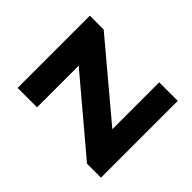

<svg xmlns="http://www.w3.org/2000/svg" viewBox="-163 -899 1098 1098"><g transform="rotate(-45 386.5 -350.0)"><path d="M76 0V-113L498 -613L567 -543H102V-700H686V-588L265 -87L196 -150H697V0Z"/></g></svg>

Font: Lexend Exa
Style: Bold
Weight: 700
Designer: Bonnie Shaver-Troup, Thomas Jockin
Foundry: Lexend
Version: Version 1.007